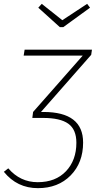

<svg xmlns="http://www.w3.org/2000/svg" viewBox="-54 -778 521 998"><path d="M275 -637H257L145 -738L163 -758L270 -673L399 -758L414 -738ZM424 -520 420 -493 159 -196H172Q378 -196 378 -37Q378 68 313 134Q248 200 143 200Q35 200 -34 115L-11 97Q51 169 142 169Q235 169 289 112Q343 55 343 -36Q343 -105 301 -135Q259 -165 170 -165H114L118 -196L376 -489H69L74 -520Z"/></svg>

Font: Fira Sans UltraLight
Style: Italic
Weight: 200
Italic angle: -8°
Designer: Carrois Corporate & Edenspiekermann AG
Foundry: Carrois Corporate GbR & Edenspiekermann AG
Version: Version 4.203;PS 004.203;hotconv 1.0.88;makeotf.lib2.5.64775